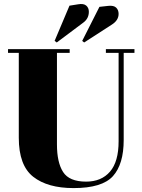

<svg xmlns="http://www.w3.org/2000/svg" viewBox="-20 -951 723 981"><path d="M420 -23Q334 -23 302.5 -72Q271 -121 271 -213V-681H336V-700H21V-681H76V-247Q76 -106 149.5 -48Q223 10 356 10Q502 10 557 -51Q612 -112 612 -236V-681H667V-700H521V-681H586V-229Q586 -125 542 -74Q498 -23 420 -23ZM400 -742 488 -916 533 -921Q561 -924 573.5 -912Q586 -900 586 -880Q586 -847 551 -825L410 -734ZM259 -742 335 -922 379 -929Q407 -934 420.5 -922.5Q434 -911 434 -891Q434 -856 405 -835L270 -734Z"/></svg>

Font: Abril Fatface
Style: Regular
Weight: 400
Designer: Veronika Burian, Jos Scaglione
Foundry: TypeTogether
Version: Version 1.001